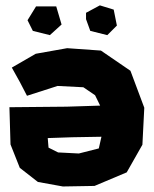

<svg xmlns="http://www.w3.org/2000/svg" viewBox="-20 -672 564 705"><path d="M342.8 -127 269.5 -108.4 193.4 -112.3 158.2 -129.9 155.3 -165 244.1 -168 352.5 -169.9ZM224.6 -280.3 14.6 -278.3 18.6 -141.6 52.7 -55.7 119.1 -3.9 210.9 12.7 327.1 10.7 445.3 -39.1 502.9 -140.6 509.8 -276.4 459 -412.1 350.6 -486.3 226.6 -495.1 111.3 -474.6 23.4 -423.8 52.7 -371.1 79.1 -320.3 191.4 -356.4 286.1 -351.6 329.1 -322.3 347.7 -284.2ZM81.1 -597.7 100.6 -558.6 163.1 -543 206.1 -582 186.5 -648.4H112.3ZM295.9 -601.6 311.5 -558.6 374 -543 409.2 -578.1 397.5 -636.7 346.7 -652.3 295.9 -625Z"/></svg>

Font: MaokenAssortedSans-TC
Style: Regular
Weight: 500
Version: Version 0.83